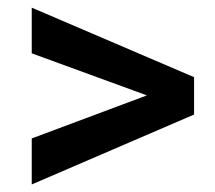

<svg xmlns="http://www.w3.org/2000/svg" viewBox="-20 -558 560 499"><path d="M484.4 -357.4V-276.4V-260.3L62.5 -78.6V-198.2L361.8 -310.1L62.5 -419.4V-538.1Z"/></svg>

Font: Heebo Medium
Style: Regular
Weight: 500
Designer: Oded Ezer
Foundry: Meir Sadan
Version: Version 2.001; ttfautohint (v1.5.14-ce02) -l 8 -r 50 -G 200 